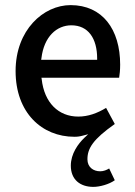

<svg xmlns="http://www.w3.org/2000/svg" viewBox="-20 -523 527 751"><path d="M271 12C282 12 292 11 306 7L325 2L310 16C286 39 257 78 257 125C257 180 294 208 345 208C370 208 407 198 429 182L407 136C397 142 385 147 372 147C345 147 322 131 322 100C322 57 344 22 429 -38L395 -101C360 -80 325 -67 286 -67C209 -67 153 -121 143 -214L142 -219H446C448 -230 450 -249 450 -270C450 -408 381 -503 256 -503C150 -503 41 -406 41 -245C41 -82 144 12 271 12ZM142 -295C152 -380 202 -424 259 -424C325 -424 360 -373 360 -294V-289H141Z"/></svg>

Font: Falling Sky
Style: Light
Weight: 400
Designer: Paul D. Hunt
Foundry: Adobe Systems Incorporated
Version: Version 1.02